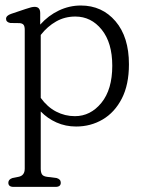

<svg xmlns="http://www.w3.org/2000/svg" viewBox="-20 -460 528 714"><path d="M129.5 -411.5V-368.5Q160 -402.5 199 -421Q238 -439.5 280.5 -439.5Q359.5 -439.5 409.5 -381Q459.5 -322.5 459.5 -221Q459.5 -145 433 -93.5Q406.5 -42 362 -15.8Q317.5 10.5 263 10.5Q224 10.5 190.2 -4.5Q156.5 -19.5 131.5 -45.5V167Q131.5 181 136 188.2Q140.5 195.5 154.5 197.5L190.5 202Q206 206.5 206 219.5Q206 235 186.5 235H30.5Q11 235 11 219.5Q11 207 26.5 202L49 197.5Q72 193 72 167V-349Q72 -362 67.8 -367.5Q63.5 -373 53.5 -374L18.5 -374.5Q2.5 -377.5 2.5 -390Q2.5 -402 21.5 -408.5L75 -426.5Q88.5 -431 95.8 -432.8Q103 -434.5 109 -434.5Q129.5 -434.5 129.5 -411.5ZM260 -398.5Q221 -398.5 188.8 -380.2Q156.5 -362 131.5 -330V-96Q156 -62 188.8 -45Q221.5 -28 258.5 -28Q316.5 -28 357 -77.5Q397.5 -127 397.5 -215.5Q397.5 -301 358.2 -349.8Q319 -398.5 260 -398.5Z"/></svg>

Font: Fraunces 144pt SuperSoft Light
Style: Regular
Weight: 300
Version: Version 1.000;[0bf87f6ff]